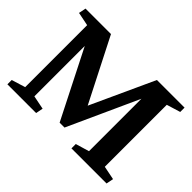

<svg xmlns="http://www.w3.org/2000/svg" viewBox="-135 -981 1253 1253"><g transform="rotate(45 491.0 -355.0)"><path d="M859 -641V-69L954 -50L944 0H620V-40L714 -68V-552L492 -64H447L209 -534V-69L304 -50L294 0H29V-40L124 -69V-641L30 -660L40 -710H275L498 -272L699 -710H954V-670Z"/></g></svg>

Font: Brawler
Style: Bold
Weight: 700
Designer: Oleg Frolov, Haley Fiege
Foundry: Oleg Frolov, Haley Fiege
Version: Version 1.101; ttfautohint (v1.8.3)